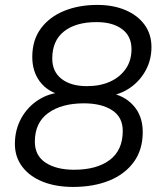

<svg xmlns="http://www.w3.org/2000/svg" viewBox="-20 -733 640 762"><path d="M270.4 8.9Q202.2 8.9 150.1 -11.7Q98 -32.4 68.5 -71.1Q39.1 -109.7 39.1 -162Q39.1 -217.1 63.8 -262.7Q88.6 -308.2 131.6 -336Q174.6 -363.8 228.1 -366.8L225.7 -354.8Q169.6 -368.2 138.9 -408.4Q108.1 -448.7 108.1 -507Q108.1 -573.5 141.8 -619.5Q175.5 -665.5 233.9 -689.5Q292.2 -713.5 366.2 -713.5Q429.9 -713.5 478.3 -692.7Q526.7 -672 553.9 -634.6Q581.1 -597.1 581.1 -546.2Q581.1 -496.1 558.6 -454.3Q536 -412.5 497.3 -385.3Q458.5 -358.1 409.4 -351.5L411.9 -364.6Q471.9 -355.7 509.2 -314.5Q546.5 -273.3 546.5 -209Q546.5 -138.5 510.8 -89.8Q475.1 -41.1 413 -16.1Q350.8 8.9 270.4 8.9ZM274.3 -59.3Q363.7 -59.3 415.5 -98.1Q467.2 -137 467.2 -213.4Q467.2 -268.4 424.8 -295.7Q382.4 -322.9 313.3 -322.9Q224.4 -322.9 171.4 -284.5Q118.3 -246.1 118.3 -170.7Q118.3 -115.2 161.2 -87.2Q204.2 -59.3 274.3 -59.3ZM324.9 -391.1Q377.4 -391.1 416.9 -409Q456.3 -426.9 479.1 -459.8Q501.9 -492.7 501.9 -537.7Q501.9 -589.7 464.4 -617.5Q427 -645.3 363.3 -645.3Q280.9 -645.3 234.1 -608.4Q187.4 -571.6 187.4 -500.8Q187.4 -448.2 224.6 -419.7Q261.7 -391.1 324.9 -391.1Z"/></svg>

Font: Nunito ExtraLight
Style: Italic
Weight: 200
Italic angle: -9°
Designer: Vernon Adams
Foundry: Vernon Adams
Version: Version 3.602